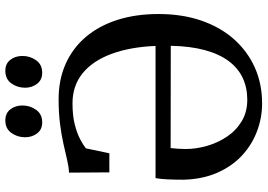

<svg xmlns="http://www.w3.org/2000/svg" viewBox="-162 -828 1002 719"><g transform="rotate(-90 339.5 -469.0)"><path d="M311 11Q257.5 11 207 -8Q156.5 -27 116.2 -64.2Q76 -101.5 51.8 -156.5Q27.5 -211.5 25.5 -283Q25.5 -314.5 26.8 -342.5Q28 -370.5 31.5 -388H526.5Q522.5 -483.5 496.5 -553.5Q470.5 -623.5 424 -661.2Q377.5 -699 311.5 -699Q266.5 -699 233.5 -690.8Q200.5 -682.5 178 -670.8Q155.5 -659 143 -649L124.5 -561H53L52 -712Q73 -713 99 -719Q125 -725 158 -732.5Q191 -740 233 -745.5Q275 -751 327 -751Q400 -751 459 -724.8Q518 -698.5 559.8 -649.5Q601.5 -600.5 623.8 -531.5Q646 -462.5 646 -377Q646 -288.5 621.5 -217Q597 -145.5 551.8 -94.5Q506.5 -43.5 445.5 -16.2Q384.5 11 311 11ZM325 -44.5Q370 -44.5 406.5 -61.5Q443 -78.5 469.5 -113.8Q496 -149 510.8 -203.2Q525.5 -257.5 527 -331L144 -331.5Q142.5 -318 141.5 -304.5Q140.5 -291 140.5 -275.5Q140.5 -236.5 152 -196Q163.5 -155.5 186.5 -121Q209.5 -86.5 244.2 -65.5Q279 -44.5 325 -44.5ZM239.5 -812.5Q213.5 -812.5 199 -831.5Q184.5 -850.5 184.5 -876.5Q184.5 -905.5 200.8 -928Q217 -950.5 247 -950.5H248Q274.5 -950.5 289 -931.8Q303.5 -913 303.5 -886.5Q303.5 -858 287.2 -835.2Q271 -812.5 240.5 -812.5ZM425.5 -812.5Q399.5 -812.5 384.8 -831.5Q370 -850.5 370 -876.5Q370 -905.5 386.2 -928Q402.5 -950.5 433 -950.5H434Q460 -950.5 474.5 -931.8Q489 -913 489 -886.5Q489 -858 472.8 -835.2Q456.5 -812.5 426.5 -812.5Z"/></g></svg>

Font: Merriweather 24pt
Style: Regular
Weight: 400
Designer: Eben Sorkin
Foundry: Eben Sorkin
Version: Version 2.100